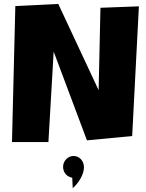

<svg xmlns="http://www.w3.org/2000/svg" viewBox="-20 -732 744 978"><path d="M226.6 -8.3 253.4 -469.2 422.9 -17.1 653.3 -39.1 687.5 -699.7 491.7 -692.4 482.4 -272.5 276.9 -711.9 58.1 -701.2 41 -8.3ZM301.3 117.7C301.3 141.1 314.5 161.6 335 169.4L348.1 173.8L348.6 188C349.1 200.7 350.1 213.9 350.6 226.6C381.8 198.7 407.7 155.8 407.7 120.1C407.7 87.9 384.8 62.5 354.5 62.5C325.7 62.5 301.3 87.9 301.3 117.7Z"/></svg>

Font: Luckiest Guy
Style: Regular
Weight: 400
Designer: Astigmatic (AOETI)
Foundry: Astigmatic (AOETI)
Version: Version 1.001